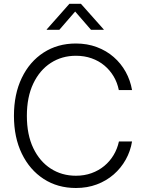

<svg xmlns="http://www.w3.org/2000/svg" viewBox="-20 -963 753 994"><path d="M373 10.3Q278.3 10.3 206.1 -36.6Q133.8 -83.5 93 -167.5Q52.2 -251.5 52.2 -363.3Q52.2 -475.6 92.8 -559.8Q133.3 -644 205.8 -690.9Q278.3 -737.8 373 -737.8Q431.6 -737.8 481.2 -719.2Q530.8 -700.7 568.6 -667.7Q606.4 -634.8 630.6 -591.1Q654.8 -547.4 663.6 -496.6H595.2Q587.4 -535.2 568.4 -567.4Q549.3 -599.6 520.5 -623.8Q491.7 -647.9 454.3 -661.1Q417 -674.3 373 -674.3Q300.3 -674.3 242.9 -637.2Q185.5 -600.1 152.3 -530.5Q119.1 -460.9 119.1 -363.3Q119.1 -265.6 152.3 -196.3Q185.5 -127 242.9 -90.1Q300.3 -53.2 373 -53.2Q417 -53.2 454.1 -66.7Q491.2 -80.1 520 -104Q548.8 -127.9 568.1 -160.2Q587.4 -192.4 595.7 -230.5H663.6Q655.3 -180.2 630.9 -136.5Q606.4 -92.8 568.6 -59.8Q530.8 -26.9 481.4 -8.3Q432.1 10.3 373 10.3ZM287.1 -808.6H221.7V-810.5L339.4 -943.4H398.9L517.1 -810.5V-808.6H451.2L369.1 -903.3Z"/></svg>

Font: Inter 24pt Light
Style: Regular
Weight: 300
Designer: Rasmus Andersson
Foundry: rsms
Version: Version 4.001;git-66647c0bb